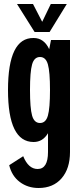

<svg xmlns="http://www.w3.org/2000/svg" viewBox="-20 -700 420 960"><path d="M173 240Q119 240 79 210Q39 180 26 126L96 81Q122 145 168 145Q220 145 220 60V-34Q194 10 148 10Q20 10 20 -250Q20 -512 148 -510Q200 -510 226 -454L235 -500H330V60Q330 143 288 191.5Q246 240 173 240ZM140.5 -122Q151 -85 180 -85Q209 -85 219.5 -122Q230 -159 230 -250Q230 -341 219.5 -378Q209 -415 180 -415Q151 -415 140.5 -378Q130 -341 130 -250Q130 -159 140.5 -122ZM228 -540H153L65 -680H145L191 -591L234 -680H314Z"/></svg>

Font: Gully ECD Medium
Style: Regular
Weight: 500
Width: 2
Designer: jaikishan Patel
Foundry: MagicType
Version: Version 1.000;Glyphs 3.2 (3242)